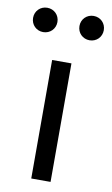

<svg xmlns="http://www.w3.org/2000/svg" viewBox="-127 -760 467 804"><g transform="rotate(10 106.5 -358.0)"><path d="M65.4 0H147.5V-503.9H65.4ZM7.8 -612.3C37.1 -612.3 59.6 -634.8 59.6 -664.1C59.6 -693.4 37.1 -715.8 7.8 -715.8C-21.5 -715.8 -43.9 -693.4 -43.9 -664.1C-43.9 -634.8 -21.5 -612.3 7.8 -612.3ZM205.1 -612.3C234.4 -612.3 256.8 -634.8 256.8 -664.1C256.8 -693.4 234.4 -715.8 205.1 -715.8C175.8 -715.8 153.3 -693.4 153.3 -664.1C153.3 -634.8 175.8 -612.3 205.1 -612.3Z"/></g></svg>

Font: Wanted Sans
Style: Regular
Weight: 400
Designer: Original Design by Kil Hyung-jin and Kang Hanbin, Wanted Lab, Inc; Hangeul from Source Han Sans by Jang Soo-young and Ka
Foundry: Wanted Lab, Inc.
Version: Version 1.001;Glyphs 3.2 (3227)